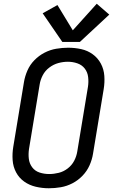

<svg xmlns="http://www.w3.org/2000/svg" viewBox="-20 -998 616 1026"><path d="M241 8Q273 8 305 2.5Q337 -3 367 -18.5Q397 -34 421 -59Q445 -84 458.5 -114.5Q472 -145 477 -176L534 -521Q540 -557 537.5 -592.5Q535 -628 519 -658Q503 -688 475.5 -708Q448 -728 414 -735.5Q380 -743 344 -743Q313 -743 280.5 -737.5Q248 -732 218 -716.5Q188 -701 164 -676.5Q140 -652 126.5 -621Q113 -590 108 -559L51 -214Q45 -178 47.5 -142.5Q50 -107 66 -77Q82 -47 109.5 -27.5Q137 -8 171.5 0Q206 8 241 8ZM243 -68Q216 -68 191.5 -76Q167 -84 152 -104Q137 -124 134 -149.5Q131 -175 135 -202L192 -547Q196 -572 208.5 -596Q221 -620 243.5 -637Q266 -654 291.5 -661Q317 -668 343 -668Q369 -668 393.5 -659.5Q418 -651 433 -631.5Q448 -612 451 -586Q454 -560 450 -534L393 -189Q389 -163 376.5 -139Q364 -115 342 -98Q320 -81 294 -74.5Q268 -68 243 -68ZM313 -774H407L564 -920L497 -978L369 -836L287 -971L208 -927Z"/></svg>

Font: Iosevka Sparkle Oblique
Style: Regular
Weight: 400
Italic angle: -9°
Designer: Belleve Invis
Foundry: Belleve Invis
Version: Version 4.5.0; ttfautohint (v1.8.3)